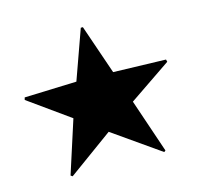

<svg xmlns="http://www.w3.org/2000/svg" viewBox="-75 -539 651 622"><g transform="rotate(-15 250.0 -228.5)"><path d="M403 1 246 -109 96 0 90 -4 147 -181 10 -279 12 -287 187 -293 246 -458H253L310 -292L486 -287L488 -279L347 -183L408 -3Z"/></g></svg>

Font: Noto Sans Arabic ExtCond
Style: Bold
Weight: 700
Width: 2
Designer: Monotype Design Team, Nadine Chahine, Nizar Qandah and Khaled Hosny
Foundry: Monotype Imaging Inc.
Version: Version 2.012; ttfautohint (v1.8.4.7-5d5b)